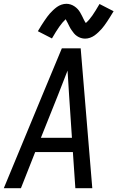

<svg xmlns="http://www.w3.org/2000/svg" viewBox="-21 -989 617 1009"><path d="M-1 0H89L164 -190H362L375 0H464L403 -735H304L202 -490ZM194 -265 284 -490Q296 -522 309 -554Q322 -586 334 -618Q336 -586 338 -554Q340 -522 342 -490L357 -265ZM426 -786Q439 -786 452 -790.5Q465 -795 475.5 -802.5Q486 -810 496.5 -820Q507 -830 513.5 -837.5Q520 -845 527.5 -855Q535 -865 542.5 -876.5Q550 -888 558.5 -901.5Q567 -915 576 -930L502 -968Q480 -930 464 -907Q448 -884 430 -868Q425 -875 419.5 -886Q414 -897 410 -905.5Q406 -914 400 -924Q394 -934 387 -941.5Q380 -949 370.5 -955.5Q361 -962 350 -965.5Q339 -969 328 -969Q315 -969 302 -964.5Q289 -960 278.5 -952.5Q268 -945 257.5 -935Q247 -925 240.5 -917.5Q234 -910 226.5 -900Q219 -890 211.5 -878.5Q204 -867 195.5 -854Q187 -841 178 -825L252 -787Q274 -825 290.5 -848.5Q307 -872 324 -888Q328 -881 334 -869.5Q340 -858 344 -849.5Q348 -841 354.5 -831.5Q361 -822 367.5 -814Q374 -806 383.5 -799.5Q393 -793 404 -789.5Q415 -786 426 -786Z"/></svg>

Font: Iosevka Sparkle Oblique
Style: Regular
Weight: 400
Italic angle: -9°
Designer: Belleve Invis
Foundry: Belleve Invis
Version: Version 4.5.0; ttfautohint (v1.8.3)